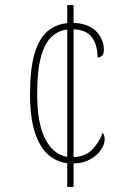

<svg xmlns="http://www.w3.org/2000/svg" viewBox="-20 -734 504 754"><path d="M244 -93Q202 -98 169 -127Q136 -156 117 -214Q98 -272 98 -365Q98 -465 116 -524.5Q134 -584 167 -611.5Q200 -639 244 -643V-714H269V-644Q327 -642 357.5 -611Q388 -580 388 -538Q388 -522 380.5 -515Q373 -508 363 -508Q363 -558 341 -587.5Q319 -617 269 -619V-117Q317 -119 344 -148.5Q371 -178 383 -213Q391 -204 391 -186Q391 -168 377 -146.5Q363 -125 335.5 -109Q308 -93 269 -92V0H244ZM244 -618Q208 -614 181.5 -588.5Q155 -563 140.5 -509.5Q126 -456 126 -366Q126 -248 158 -187.5Q190 -127 244 -118Z"/></svg>

Font: Noto Serif Lao Condensed Thin
Style: Regular
Weight: 100
Width: 3
Designer: Monotype Design Team
Foundry: Monotype Imaging Inc.
Version: Version 2.003; ttfautohint (v1.8.4.7-5d5b)